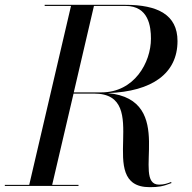

<svg xmlns="http://www.w3.org/2000/svg" viewBox="-60 -770 794 795"><path d="M-40 -4.5V0H265V-4.5H156L244.5 -382.5H330C576 -382.5 327 5 560 5C596 5 614 2 650 -12L648.5 -16.5C633.5 -10.5 619.5 -5.5 598.5 -5.5C480 -5.5 677 -357.5 386.5 -384.5C571 -391 675 -466.5 675 -600C675 -710 591 -750 460 -750H125V-745.5H234L61 -4.5ZM460 -745.5C556 -745.5 565 -659 565 -610C565 -511 496 -387.5 360 -387.5H245.5L329 -745.5Z"/></svg>

Font: Bodoni* 36pt
Style: Italic
Weight: 400
Italic angle: -13°
Version: Version 2.3